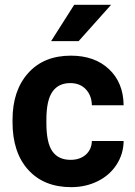

<svg xmlns="http://www.w3.org/2000/svg" viewBox="-20 -770 561 800"><path d="M273.9 -104Q313 -104 337.4 -125.5Q361.8 -147 362.8 -182.6H495.1Q494.6 -128.9 465.8 -84.2Q437 -39.6 387 -14.9Q336.9 9.8 276.4 9.8Q163.1 9.8 97.7 -62.3Q32.2 -134.3 32.2 -261.2V-270.5Q32.2 -392.6 97.2 -465.3Q162.1 -538.1 275.4 -538.1Q374.5 -538.1 434.3 -481.7Q494.1 -425.3 495.1 -331.5H362.8Q361.8 -372.6 337.4 -398.2Q313 -423.8 272.9 -423.8Q223.6 -423.8 198.5 -387.9Q173.3 -352.1 173.3 -271.5V-256.8Q173.3 -175.3 198.2 -139.6Q223.1 -104 273.9 -104ZM289.1 -750H442.9L307.6 -598.6H192.9Z"/></svg>

Font: RobotoInd
Style: Bold
Weight: 700
Designer: Google
Version: Version 2.001150; 2014